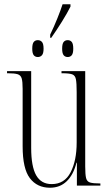

<svg xmlns="http://www.w3.org/2000/svg" viewBox="-20 -869 509 899"><path d="M215 -707Q233 -744 249 -784Q265 -824 273 -849H310V-838Q295 -808 270.5 -768.5Q246 -729 220 -692H215ZM157 -602Q145 -602 138 -610.5Q131 -619 131 -641Q131 -664 138 -672.5Q145 -681 157 -681Q169 -681 176.5 -672.5Q184 -664 184 -641Q184 -619 176.5 -610.5Q169 -602 157 -602ZM297 -602Q285 -602 278 -610.5Q271 -619 271 -641Q271 -664 278 -672.5Q285 -681 297 -681Q309 -681 316 -672.5Q323 -664 323 -641Q323 -619 316 -610.5Q309 -602 297 -602ZM214 10Q154 10 120 -34.5Q86 -79 86 -184V-453Q86 -487 81.5 -502Q77 -517 62.5 -521.5Q48 -526 17 -526H13V-536H126V-177Q126 -89 149.5 -48Q173 -7 222 -7Q282 -7 310.5 -62Q339 -117 339 -202V-438Q339 -479 335.5 -497.5Q332 -516 318 -521Q304 -526 271 -526H268V-536H379V-90Q379 -52 383 -35.5Q387 -19 401.5 -14.5Q416 -10 448 -10H450V0H340V-107H338Q324 -51 292.5 -20.5Q261 10 214 10Z"/></svg>

Font: Noto Serif Display ExtraCondensed ExtraLight
Style: Regular
Weight: 200
Width: 2
Designer: Monotype Design Team
Foundry: Monotype Imaging Inc.
Version: Version 2.009